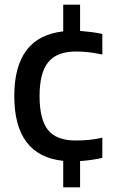

<svg xmlns="http://www.w3.org/2000/svg" viewBox="-20 -680 512 820"><path d="M250 7Q41 -15 41 -270Q41 -523 250 -546V-660H322V-548Q346 -546 370 -543Q394 -540 417 -535V-447Q359 -460 304 -460Q223 -460 186 -414.5Q149 -369 149 -270Q149 -170 185 -125Q221 -80 302 -80Q333 -80 359.5 -82.5Q386 -85 417 -92V-6Q398 -1 373 2.5Q348 6 322 8V120H250Z"/></svg>

Font: Encode Sans Narrow
Style: Medium
Weight: 500
Designer: Pablo Impallari, Andres Torresi
Foundry: Pablo Impallari, Andres Torresi
Version: Version 1.000; ttfautohint (v1.00) -l 8 -r 50 -G 200 -x 14 -